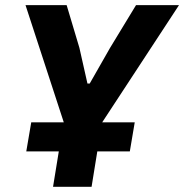

<svg xmlns="http://www.w3.org/2000/svg" viewBox="-20 -718 708 738"><path d="M81 -136H206L183.9 0H332L354 -136H479L497.9 -247.9H372.9L668 -698.2H502.8L403.1 -534.1L324.9 -397H316.1L285.2 -534.1L236.2 -698.2H78.1L225.1 -247.9H100.1Z"/></svg>

Font: Margiela Mono Italic Bold It
Style: Regular
Weight: 700
Designer: Mike Abbink, Paul van der Laan, Pieter van Rosmalen
Foundry: Bold Monday
Version: Version 2.003 2021